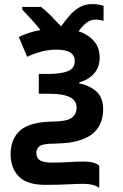

<svg xmlns="http://www.w3.org/2000/svg" viewBox="-20 -694 603 940"><path d="M466 226Q455 217 434.5 211.5Q414 206 390 206Q358 206 310.5 208.5Q263 211 202 211Q112 211 72 170Q32 129 32 61Q32 -15 80 -56.5Q128 -98 245 -99Q309 -100 332 -118Q355 -136 355 -168Q355 -235 223 -235H170V-332H216Q278 -332 312 -345.5Q346 -359 346 -395Q346 -451 257 -451Q219 -451 183 -441.5Q147 -432 113 -416L72 -513Q97 -525 123.5 -533.5Q150 -542 178 -547Q158 -573 132 -601Q106 -629 89 -647V-660H181Q202 -644 227 -619Q252 -594 279 -565Q297 -590 318 -615Q339 -640 366.5 -657Q394 -674 430 -674Q452 -674 466 -671Q480 -668 487 -666V-592Q481 -594 469.5 -596Q458 -598 446 -598Q405 -598 365 -541Q412 -525 440 -493Q468 -461 468 -411Q468 -365 440.5 -334Q413 -303 368 -291V-286Q420 -275 452.5 -245.5Q485 -216 485 -158Q485 -128 475 -98.5Q465 -69 440 -45Q415 -21 368.5 -6.5Q322 8 250 9Q192 9 175 21Q158 33 158 54Q158 80 176 91Q194 102 233 102Q285 102 318.5 99.5Q352 97 386 97Q421 97 439.5 103Q458 109 466 117Z"/></svg>

Font: Noto Sans Mono SemiCondensed
Style: Bold
Weight: 700
Width: 4
Designer: Monotype Design Team
Foundry: Monotype Imaging Inc.
Version: Version 2.014